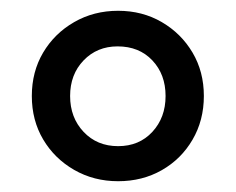

<svg xmlns="http://www.w3.org/2000/svg" viewBox="-20 -735 437 356"><path d="M199 -399Q154 -399 117.5 -420Q81 -441 60 -476.5Q39 -512 39 -557Q39 -602 60 -637.5Q81 -673 117.5 -694Q154 -715 199 -715Q244 -715 280 -694Q316 -673 337 -637.5Q358 -602 358 -557Q358 -512 337 -476Q316 -440 280 -419.5Q244 -399 199 -399ZM199 -464Q238 -464 262.5 -490.5Q287 -517 287 -557Q287 -597 262.5 -623Q238 -649 198 -649Q160 -649 135 -623Q110 -597 110 -557Q110 -517 135 -490.5Q160 -464 199 -464Z"/></svg>

Font: Nunito Sans 10pt SemiExpanded SemiBold
Style: Regular
Weight: 600
Width: 6
Designer: Vernon Adams
Foundry: Vernon Adams
Version: Version 3.101;gftools[0.9.27]